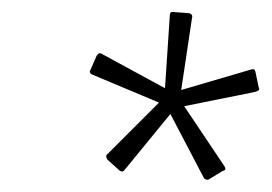

<svg xmlns="http://www.w3.org/2000/svg" viewBox="-20 -715 453 320"><path d="M179 -431 159 -449Q157 -452 157 -454.5Q157 -457 159 -458L245 -544L133 -591Q131 -592 130 -594Q129 -596 131 -599L141 -622Q143 -625 145 -626Q147 -627 150 -625L255 -568L263 -689Q263 -696 269 -695L295 -693Q302 -691 300 -685L282 -565L398 -599Q401 -600 403 -599.5Q405 -599 406 -594L411 -570Q413 -566 411 -564.5Q409 -563 406 -562L287 -538L354 -438Q356 -435 355.5 -433Q355 -431 351 -430L328 -416Q326 -415 324 -415.5Q322 -416 320 -418L264 -525L187 -431Q185 -429 183.5 -429Q182 -429 179 -431Z"/></svg>

Font: Sofia Sans ExtraLight
Style: Italic
Weight: 250
Italic angle: -9°
Version: Version 4.100-B